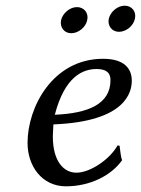

<svg xmlns="http://www.w3.org/2000/svg" viewBox="-20 -646 496 676"><path d="M168 -208C426 -218 444 -324 444 -362C444 -405 417 -439 343 -439C166 -439 77 -269 77 -143C77 -61 128 10 212 10C296 10 371 -27 410 -82C405 -93 403 -120 401 -133L394 -134C366 -84 297 -38 249 -38C205 -38 166 -77 166 -166C166 -175 168 -200 168 -208ZM369 -364C369 -279 290 -247 173 -242C208 -377 272 -403 320 -403C354 -403 369 -390 369 -364ZM363 -580C358 -555 374 -534 399 -534C424 -534 450 -555 455 -580C461 -605 444 -626 419 -626C394 -626 369 -605 363 -580ZM195 -575C190 -550 206 -529 231 -529C256 -529 282 -550 287 -575C293 -600 276 -621 251 -621C226 -621 201 -600 195 -575Z"/></svg>

Font: Libertinus Sans
Style: Italic
Weight: 400
Italic angle: -12°
Designer: Philipp H. Poll, Khaled Hosny
Foundry: Caleb Maclennan
Version: Version 7.050;RELEASE